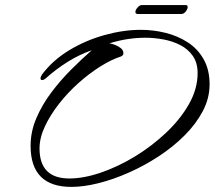

<svg xmlns="http://www.w3.org/2000/svg" viewBox="-20 -718 842 753"><path d="M260 15Q100 15 100 -146Q100 -202 122.5 -254.5Q145 -307 181 -355Q217 -403 259 -445Q301 -487 340 -521Q291 -504 245.5 -475.5Q200 -447 161 -412Q152 -404 145 -404Q139 -404 139 -411Q139 -417 145 -426Q187 -482 251.5 -521Q316 -560 390 -580.5Q464 -601 532 -601Q582 -601 630 -589Q678 -577 717 -551.5Q756 -526 779 -485Q802 -444 802 -387Q802 -333 775.5 -282.5Q749 -232 704 -187Q659 -142 602.5 -105Q546 -68 485 -41Q424 -14 366 0.5Q308 15 260 15ZM252 -18Q308 -18 375.5 -41Q443 -64 509.5 -104.5Q576 -145 632 -198Q688 -251 721.5 -310.5Q755 -370 755 -431Q755 -472 736 -499Q717 -526 686.5 -541.5Q656 -557 620 -563.5Q584 -570 551 -570Q515 -570 479.5 -564.5Q444 -559 409 -548Q418 -547 431 -542Q444 -537 454 -529Q464 -521 464 -509Q464 -500 453 -496Q416 -484 373 -457Q330 -430 288 -392.5Q246 -355 211.5 -311Q177 -267 156 -222Q135 -177 135 -136Q135 -18 252 -18ZM522 -663Q511 -663 511 -671Q511 -679 519.5 -688.5Q528 -698 535 -698H709Q716 -698 716 -690Q716 -683 708.5 -673Q701 -663 690 -663Z"/></svg>

Font: Hurricane
Style: Regular
Weight: 400
Designer: Robert E. Leuschke
Foundry: Robert E. Leuschke
Version: Version 1.010; ttfautohint (v1.8.3)